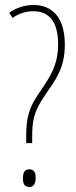

<svg xmlns="http://www.w3.org/2000/svg" viewBox="-20 -744 303 770"><path d="M85 -193V-170H109V-192C109 -259 114 -294 161 -363C200 -420 240 -468 240 -565C240 -674 189 -724 115 -724C76 -724 40 -710 17 -693L30 -672C54 -689 83 -699 114 -699C177 -699 213 -657 213 -567C213 -483 182 -437 138 -373C96 -312 85 -274 85 -193ZM72 -29C72 -9 77 6 97 6C115 6 123 -7 123 -31C123 -53 116 -65 98 -65C77 -65 72 -49 72 -29Z"/></svg>

Font: Noto Sans Arabic ExtCond Thin
Style: Regular
Weight: 100
Width: 2
Designer: Monotype Design Team, Nadine Chahine, Nizar Qandah and Khaled Hosny
Foundry: Monotype Imaging Inc.
Version: Version 2.012